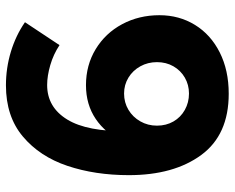

<svg xmlns="http://www.w3.org/2000/svg" viewBox="-90 -668 771 630"><g transform="rotate(-90 295.0 -353.5)"><path d="M34.8 -315.8Q34.8 -426.6 65.3 -517.4Q95.8 -608.2 161.7 -663.6Q227.6 -719 329.4 -719Q386.4 -719 439.8 -702.8Q493.2 -686.6 536.6 -656.6L461.4 -543.2Q431.4 -563.2 395.9 -573.5Q360.4 -583.8 330.6 -583.8Q257.8 -583.8 217.4 -518Q177 -452.2 179.2 -318.8L147.4 -337.4Q171.8 -392.4 219.2 -424.4Q266.6 -456.4 329.8 -456.4Q395.8 -456.4 448.3 -424.5Q500.8 -392.6 530.2 -337.6Q559.6 -282.6 559.6 -215.4Q559.6 -150.6 527.8 -98.8Q496 -47 437.5 -17.5Q379 12 301.8 12Q167.2 12 101 -78.1Q34.8 -168.2 34.8 -315.8ZM405.6 -223.4Q405.6 -253.4 391.9 -278.1Q378.2 -302.8 354.7 -317.1Q331.2 -331.4 302.6 -331.4Q273.2 -331.4 249.3 -317.1Q225.4 -302.8 211.3 -278.1Q197.2 -253.4 197.2 -223.4Q197.2 -193.2 210.9 -169.4Q224.6 -145.6 248.9 -132Q273.2 -118.4 302.6 -118.4Q331.2 -118.4 354.7 -132Q378.2 -145.6 391.9 -169.4Q405.6 -193.2 405.6 -223.4Z"/></g></svg>

Font: 寒蝉端黑体 Light
Style: Regular
Weight: 300
Designer: ChillDuanSans {Warren2060}; 
Source Han Sans {Ryoko NISHIZUKA 西塚涼子 (kana, bopomofo & ideographs); Paul D. Hunt (Latin, G
Foundry: ChillType&Adobe
Version: Version 1.300;Glyphs 3.3 (3306)